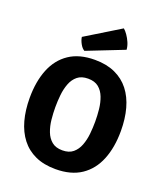

<svg xmlns="http://www.w3.org/2000/svg" viewBox="-169 -1050 1003 1176"><g transform="rotate(20 333.0 -462.0)"><path d="M203 -342Q203 -302.5 207.2 -261.5Q211.5 -220.5 224.8 -185.8Q238 -151 264 -129.5Q290 -108 333 -108Q376.5 -108 402.2 -129.5Q428 -151 441.2 -185.8Q454.5 -220.5 458.8 -261.5Q463 -302.5 463 -342Q463 -381.5 458.8 -422.2Q454.5 -463 441.2 -497.8Q428 -532.5 402.2 -553.8Q376.5 -575 333 -575Q290 -575 264 -553.8Q238 -532.5 224.8 -497.8Q211.5 -463 207.2 -422.2Q203 -381.5 203 -342ZM36 -342Q36 -449 68.2 -529Q100.5 -609 166.2 -653.2Q232 -697.5 333 -697.5Q409 -697.5 465 -672Q521 -646.5 557.8 -599.5Q594.5 -552.5 612.5 -487Q630.5 -421.5 630.5 -342Q630.5 -234.5 598 -154.2Q565.5 -74 499.8 -29.8Q434 14.5 333 14.5Q257 14.5 201 -11Q145 -36.5 108.5 -83.8Q72 -131 54 -196.5Q36 -262 36 -342ZM432.5 -939Q444.5 -929.5 458 -910.2Q471.5 -891 481.5 -867.8Q491.5 -844.5 493 -821.5L252.5 -727Q236 -736 223.5 -759Q211 -782 208.5 -802Z"/></g></svg>

Font: Signika Light
Style: Bold
Weight: 700
Version: Version 2.003;gftools[0.9.32]